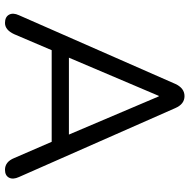

<svg xmlns="http://www.w3.org/2000/svg" viewBox="-15 -737 759 769"><g transform="rotate(90 364.5 -352.5)"><path d="M72 7Q48 7 39 -9Q30 -25 41 -49L316 -675Q333 -712 365 -712Q397 -712 413 -675L689 -49Q700 -25 691.5 -9Q683 7 660 7Q628 7 613 -30L548 -180H181L117 -30Q100 7 72 7ZM366 -609H364L211 -249H519Z"/></g></svg>

Font: Nunito
Style: Regular
Weight: 400
Designer: Vernon Adams
Foundry: Vernon Adams
Version: Version 3.602